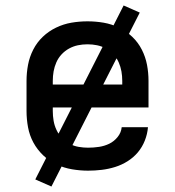

<svg xmlns="http://www.w3.org/2000/svg" viewBox="-20 -616 640 702"><path d="M302 8Q273 8 243.5 3Q214 -2 187 -14.5Q160 -27 138 -48Q116 -69 102 -95Q88 -121 82.5 -150.5Q77 -180 77 -210V-320Q77 -350 82.5 -379Q88 -408 101.5 -434.5Q115 -461 136.5 -481.5Q158 -502 185 -515Q212 -528 241 -533Q270 -538 300 -538Q330 -538 359 -533Q388 -528 415 -515Q442 -502 463.5 -481.5Q485 -461 498.5 -434.5Q512 -408 517.5 -379Q523 -350 523 -320V-223H173V-210Q173 -192 176 -174.5Q179 -157 186.5 -141Q194 -125 206 -112Q218 -99 234 -90.5Q250 -82 267.5 -79Q285 -76 302 -76Q322 -76 342 -79Q362 -82 379.5 -90.5Q397 -99 410 -115Q423 -131 425 -151H521Q519 -126 509.5 -102Q500 -78 484 -59Q468 -40 446.5 -26.5Q425 -13 401 -5.5Q377 2 352 5Q327 8 302 8ZM173 -307H427V-320Q427 -338 424 -355Q421 -372 414 -388Q407 -404 395 -417Q383 -430 367.5 -438.5Q352 -447 335 -450.5Q318 -454 300 -454Q282 -454 265 -450.5Q248 -447 232.5 -438.5Q217 -430 205 -417Q193 -404 186 -388Q179 -372 176 -355Q173 -338 173 -320ZM168 66 109 40 432 -596 491 -570Z"/></svg>

Font: Iosevka Curly Medium Extended
Style: Regular
Weight: 500
Width: 7
Monospace: yes
Designer: Belleve Invis
Foundry: Belleve Invis
Version: Version 11.1.0; ttfautohint (v1.8.3)